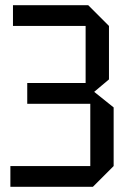

<svg xmlns="http://www.w3.org/2000/svg" viewBox="-20 -720 493 740"><path d="M338 0H20V-80H328V-320H85V-400H310V-620H30V-700H320L400 -620V-414L343 -366L418 -306V-80Z"/></svg>

Font: Tektur SemiCondensed
Style: Regular
Weight: 400
Width: 4
Designer: Adam Jagosz
Foundry: Adam Jagosz
Version: Version 1.005;gftools[0.9.30]